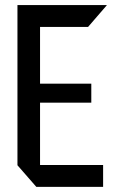

<svg xmlns="http://www.w3.org/2000/svg" viewBox="-20 -728 445 748"><path d="M121.5 0 48 -84.2V-85.2H381.7V0ZM48 -85.2V-708.3H136V-85.2ZM136 -328V-402H335.7V-328ZM136 -623.1V-708.3H395.9V-707.3L323.1 -623.1Z"/></svg>

Font: Foldit Thin
Style: Regular
Weight: 100
Designer: Sophia Tai
Foundry: Sophia Tai
Version: Version 1.003